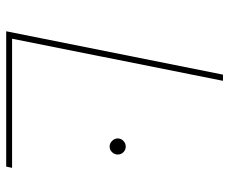

<svg xmlns="http://www.w3.org/2000/svg" viewBox="-80 -660 740 620"><g transform="rotate(90 290.0 -350.0)"><path d="M221 -700H241L105 -19H522L518 0H81ZM427 -360Q427 -371 435 -378.5Q443 -386 453 -386Q464 -386 471.5 -378.5Q479 -371 479 -360Q479 -350 471.5 -342Q464 -334 453 -334Q443 -334 435 -342Q427 -350 427 -360Z"/></g></svg>

Font: Montserrat Alternates Thin
Style: Italic
Weight: 250
Italic angle: -11.3°
Designer: Julieta Ulanovsky
Foundry: Julieta Ulanovsky
Version: Version 7.200